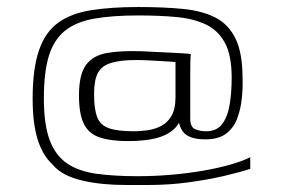

<svg xmlns="http://www.w3.org/2000/svg" viewBox="-20 -490 806 547"><path d="M374 -446Q298 -446 246.5 -436.5Q195 -427 164 -401.5Q133 -376 119 -330Q105 -284 105 -210Q105 -135 121.5 -91Q138 -47 171 -24.5Q204 -2 254.5 5Q305 12 373 12Q419 12 466.5 8Q514 4 557.5 -3.5Q601 -11 636 -21Q671 -31 693 -42Q693 -34 693 -26Q693 -18 693 -9Q663 1 617.5 11.5Q572 22 517 29.5Q462 37 404 37Q371 37 337.5 37Q304 37 273.5 34Q243 31 215 24.5Q187 18 165.5 7Q144 -4 129 -22Q101 -48 87 -93.5Q73 -139 73 -209Q73 -294 91 -346.5Q109 -399 146 -425.5Q183 -452 240 -461Q297 -470 374 -470Q447 -470 502 -464.5Q557 -459 594.5 -439.5Q632 -420 651.5 -379Q671 -338 671 -268Q672 -241 669 -210.5Q666 -180 656 -153Q646 -126 624.5 -109.5Q603 -93 565 -93Q540 -93 524 -99Q508 -105 500.5 -116Q493 -127 490 -140Q482 -126 467.5 -115.5Q453 -105 434 -99Q415 -93 392 -90.5Q369 -88 345 -88Q297 -88 265.5 -98Q234 -108 219.5 -136Q205 -164 205 -218Q205 -278 225 -305Q245 -332 284.5 -339Q324 -346 383 -344Q402 -343 423.5 -342Q445 -341 466 -340Q487 -339 502.5 -338Q518 -337 524 -336Q523 -334 522.5 -320.5Q522 -307 522 -290Q522 -256 522 -221.5Q522 -187 522 -152Q522 -128 536 -122Q550 -116 567 -116Q597 -116 612.5 -136Q628 -156 634 -190.5Q640 -225 640 -269Q640 -333 620.5 -368.5Q601 -404 566 -420.5Q531 -437 482.5 -441.5Q434 -446 374 -446ZM480 -313Q475 -314 456 -315Q437 -316 413 -317.5Q389 -319 368 -319Q322 -319 295.5 -310.5Q269 -302 258.5 -281.5Q248 -261 248 -222Q248 -179 257 -156Q266 -133 291 -124.5Q316 -116 362 -116Q377 -116 397.5 -118.5Q418 -121 437 -130Q456 -139 468 -159Q480 -179 480 -213Z"/></svg>

Font: Genos Thin Light
Style: Regular
Weight: 300
Version: Version 1.010